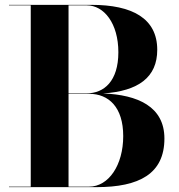

<svg xmlns="http://www.w3.org/2000/svg" viewBox="-20 -770 737 790"><path d="M377 0C553 0 656.5 -55 656.5 -200C656.5 -331.5 547 -380 404 -385.5C549.5 -395 627 -452 627 -565C627 -695 523 -750 357 -750H17V-748H106.5V-2H17V0ZM337 -748C408 -748 467 -674 467 -555C467 -436 408 -386 337 -386H262V-748ZM346.5 -384C427.5 -384 487 -329 487 -210C487 -91 427.5 -2 346.5 -2H262V-384Z"/></svg>

Font: Bodoni* 96pt
Style: Bold
Weight: 700
Version: Version 2.3